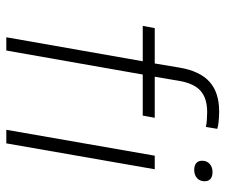

<svg xmlns="http://www.w3.org/2000/svg" viewBox="-73 -641 714 608"><g transform="rotate(90 284.0 -337.0)"><path d="M98 0 174 -432H62L69 -470H181L194 -548Q205 -613 239 -643.5Q273 -674 333 -674Q347 -674 363.5 -672.5Q380 -671 388 -668L382 -632Q374 -634 360.5 -635Q347 -636 335 -636Q291 -636 267.5 -615Q244 -594 236 -547L223 -470H353L346 -432H216L140 0ZM391 0 473 -470H516L434 0ZM518 -595Q504 -595 496.5 -601.5Q489 -608 489 -620Q489 -635 499 -644Q509 -653 525 -653Q539 -653 546.5 -646.5Q554 -640 554 -628Q554 -613 544 -604Q534 -595 518 -595Z"/></g></svg>

Font: Gantari ExtraLight
Style: Italic
Weight: 250
Italic angle: -10°
Designer: Anugrah Pasau
Foundry: Lafontype
Version: Version 1.000